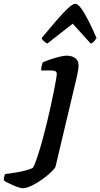

<svg xmlns="http://www.w3.org/2000/svg" viewBox="-170 -794 530 1014"><path d="M-50 200Q-57 200 -71.5 195.5Q-86 191 -102 184Q-118 177 -131.5 170Q-145 163 -150 158Q-150 149 -147.5 138Q-145 127 -143 125Q-119 122 -92 118Q-65 114 -39.5 107.5Q-14 101 3 93Q8 86 14.5 70Q21 54 29 30Q37 6 45.5 -24Q54 -54 63.5 -89.5Q73 -125 82 -164Q91 -202 99.5 -241Q108 -280 115 -315Q122 -350 126 -373.5Q130 -397 130 -402Q130 -414 122 -418Q114 -422 100 -422H47Q47 -434 50 -445.5Q53 -457 55 -464Q71 -472 95 -480Q119 -488 143 -494Q167 -500 180 -500Q211 -500 228 -486.5Q245 -473 245 -448Q245 -441 243.5 -429.5Q242 -418 239 -403Q236 -388 231 -368L123 87Q118 97 98.5 116Q79 135 52 154Q25 173 -2.5 186.5Q-30 200 -50 200ZM80 -564Q70 -569 61 -577Q52 -585 50 -593Q92 -644 127.5 -685Q163 -726 188.5 -750Q214 -774 227 -774Q241 -774 258.5 -750Q276 -726 297 -685Q318 -644 340 -593Q335 -586 328 -577Q321 -568 309 -564L214 -669Z"/></svg>

Font: Texturina Medium 12pt
Style: Bold Italic
Weight: 700
Italic angle: -11°
Version: Version 1.002